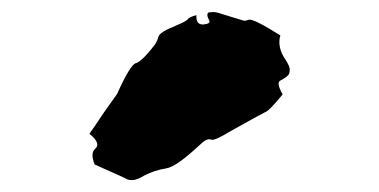

<svg xmlns="http://www.w3.org/2000/svg" viewBox="-20 -757 640 324"><path d="M389.6 -722.7C388.7 -722.7 377 -726.6 354.5 -733.4C346.7 -736.3 340.8 -737.3 335.9 -736.3C329.1 -737.3 328.1 -731.4 333 -722.7C335 -718.8 332 -716.8 324.2 -715.8C315.4 -714.8 310.5 -719.7 311.5 -731.4C303.7 -729.5 298.8 -727.5 295.9 -723.6C293 -720.7 284.2 -716.8 270.5 -710.9C255.9 -705.1 248 -699.2 247.1 -694.3C246.1 -690.4 244.1 -685.5 241.2 -681.6C225.6 -661.1 214.8 -651.4 209 -650.4C203.1 -648.4 192.4 -631.8 177.7 -598.6L156.2 -568.4C142.6 -547.9 133.8 -535.2 130.9 -531.2C144.5 -520.5 147.5 -511.7 140.6 -505.9C134.8 -501 134.8 -492.2 139.6 -479.5C169.9 -465.8 188.5 -458 195.3 -454.1C198.2 -453.1 200.2 -453.1 203.1 -453.1C209 -453.1 215.8 -456.1 223.6 -460.9C235.4 -466.8 247.1 -470.7 259.8 -472.7C272.5 -474.6 291 -488.3 317.4 -512.7C325.2 -520.5 332 -523.4 335.9 -521.5C339.8 -519.5 350.6 -524.4 368.2 -535.2C401.4 -553.7 420.9 -564.5 426.8 -567.4C432.6 -569.3 442.4 -580.1 457 -597.7C449.2 -611.3 448.2 -619.1 453.1 -621.1C457 -623 460 -625 462.9 -627C466.8 -629.9 468.8 -632.8 468.8 -637.7C469.7 -642.6 466.8 -648.4 461.9 -656.2C452.1 -669.9 449.2 -684.6 453.1 -697.3C421.9 -716.8 404.3 -725.6 399.4 -723.6C394.5 -721.7 391.6 -721.7 389.6 -722.7Z"/></svg>

Font: Hermetico
Style: Regular
Weight: 400
Version: Version 1.0